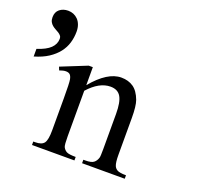

<svg xmlns="http://www.w3.org/2000/svg" viewBox="-124 -851 1028 989"><g transform="rotate(20 390.0 -357.0)"><path d="M305.7 -385.3Q387.7 -483.9 462.9 -483.9Q501.5 -483.9 529.1 -465.1Q556.6 -446.3 573.2 -401.9Q584 -371.6 584 -307.1V-106Q584 -62.5 591.3 -45.4Q596.7 -32.7 609.4 -25.9Q622.1 -19 656.7 -19V0H422.9V-19H433.6Q466.3 -19 479.2 -29.1Q492.2 -39.1 498 -58.1Q500.5 -64.9 500.5 -106V-298.8Q500.5 -363.3 483.4 -392.1Q466.3 -420.9 426.3 -420.9Q365.2 -420.9 305.7 -354.5V-106Q305.7 -59.1 310.5 -47.4Q317.9 -32.7 330.6 -25.9Q343.3 -19 380.9 -19V0H148.4V-19H158.7Q194.8 -19 207.5 -36.6Q220.2 -54.2 220.2 -106V-281.2Q220.2 -366.7 216.6 -384.8Q212.9 -402.8 205.1 -409.7Q197.3 -416.5 183.1 -416.5Q168.9 -416.5 148.4 -408.7L141.1 -426.8L283.2 -483.9H305.7ZM164.6 -627Q164.6 -595.2 155.8 -565.4Q147 -535.6 127.2 -510.3Q107.4 -484.9 76.4 -464.6Q45.4 -444.3 0.5 -431.2V-473.1Q49.8 -488.8 72.8 -511.2Q95.7 -533.7 95.7 -563Q95.7 -572.8 90.3 -579.3Q85 -585.9 76.7 -591.1Q68.4 -596.2 59.1 -601.1Q49.8 -606 41.5 -612.8Q33.2 -619.6 27.8 -629.6Q22.5 -639.6 22.5 -654.8Q22.5 -683.6 41.3 -698.7Q60.1 -713.9 87.9 -713.9Q103.5 -713.9 117.2 -708.3Q130.9 -702.6 141.6 -691.7Q152.3 -680.7 158.4 -664.3Q164.6 -647.9 164.6 -627Z"/></g></svg>

Font: KhunPaOh
Style: Regular
Weight: 400
Designer: Khon Soe Zaw Thu
Version: Version 1.00 July 11, 2016, initial release